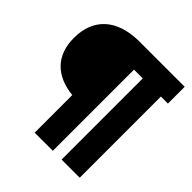

<svg xmlns="http://www.w3.org/2000/svg" viewBox="-187 -827 961 961"><g transform="rotate(45 293.0 -346.5)"><path d="M206.1 0H334.5V-574.7H396.5V0H524.9V-574.7H574.7V-693.4H247.6C94.7 -690.4 9.3 -610.4 9.3 -474.6C9.3 -352.1 80.1 -279.3 206.1 -266.1Z"/></g></svg>

Font: CaskaydiaCove Nerd Font
Style: Bold
Weight: 700
Designer: Aaron Bell
Foundry: Saja Typeworks
Version: Version 2111.1;Nerd Fonts 2.3.0